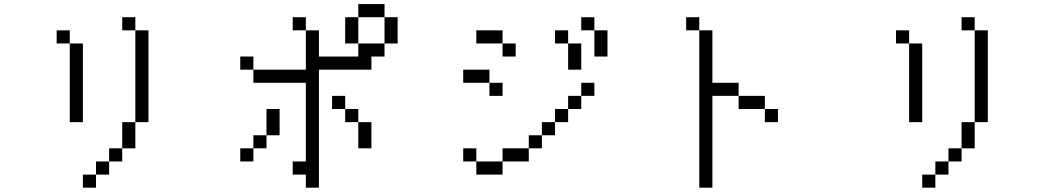

<svg xmlns="http://www.w3.org/2000/svg" viewBox="-20 -832 5040 915"><path d="M437.5 0H375V62.5H437.5ZM437.5 0H500V-62.5H437.5ZM500 -62.5H562.5V-125H500ZM562.5 -125H625Q625 -125 625 -250H562.5Q562.5 -250 562.5 -125ZM625 -250H687.5V-687.5H625ZM312.5 -625Q312.5 -625 312.5 -250H375Q375 -250 375 -625ZM312.5 -625V-687.5H250V-625ZM625 -687.5V-750H562.5V-687.5Z M1437.5 0V62.5H1500V-500H1750V-562.5H1812.5V-625H1687.5V-562.5H1500Q1500 -562.5 1500 -687.5H1437.5V-500H1187.5V-437.5H1437.5Q1437.5 -437.5 1437.5 -62.5H1375V0ZM1187.5 -125H1125V-62.5H1187.5ZM1187.5 -125H1250V-187.5H1187.5ZM1250 -187.5H1312.5Q1312.5 -187.5 1312.5 -312.5H1250Q1250 -312.5 1250 -187.5ZM1687.5 -250Q1687.5 -250 1687.5 -125H1750Q1750 -125 1750 -250ZM1687.5 -250V-312.5H1625V-250ZM1625 -312.5V-375H1562.5V-312.5ZM1187.5 -500V-562.5H1125V-500ZM1687.5 -625Q1687.5 -625 1687.5 -750H1625Q1625 -750 1625 -625ZM1812.5 -625H1875Q1875 -625 1875 -750H1812.5Q1812.5 -750 1812.5 -625ZM1437.5 -687.5V-750H1375V-687.5ZM1687.5 -750H1812.5V-812.5H1687.5Z M2375 -375V-437.5H2312.5V-375ZM2812.5 -375V-437.5H2750V-375H2687.5V-312.5H2625V-250H2562.5V-187.5H2500V-125H2375V-62.5H2250V0H2375V-62.5H2500V-125H2562.5V-187.5H2625V-250H2687.5V-312.5H2750V-375ZM2437.5 -562.5V-625H2375V-562.5ZM2250 -62.5V-125H2187.5V-62.5ZM2312.5 -437.5V-500H2187.5V-437.5ZM2687.5 -625Q2687.5 -625 2687.5 -500H2750Q2750 -500 2750 -625ZM2375 -625V-687.5H2250V-625ZM2687.5 -625V-687.5H2625V-625ZM2812.5 -687.5Q2812.5 -687.5 2812.5 -562.5H2875Q2875 -562.5 2875 -687.5ZM2812.5 -687.5V-750H2750V-687.5Z M3687.5 -250V-312.5H3625V-250ZM3312.5 -687.5Q3312.5 -687.5 3312.5 62.5H3375V-375H3500V-312.5H3625V-375H3500V-437.5H3375Q3375 -437.5 3375 -687.5ZM3312.5 -687.5V-750H3250V-687.5Z M4437.5 0H4375V62.5H4437.5ZM4437.5 0H4500V-62.5H4437.5ZM4500 -62.5H4562.5V-125H4500ZM4562.5 -125H4625Q4625 -125 4625 -250H4562.5Q4562.5 -250 4562.5 -125ZM4625 -250H4687.5V-687.5H4625ZM4312.5 -625Q4312.5 -625 4312.5 -250H4375Q4375 -250 4375 -625ZM4312.5 -625V-687.5H4250V-625ZM4625 -687.5V-750H4562.5V-687.5Z"/></svg>

Font: Unifont
Style: Regular
Weight: 500
Version: Version 15.1.04